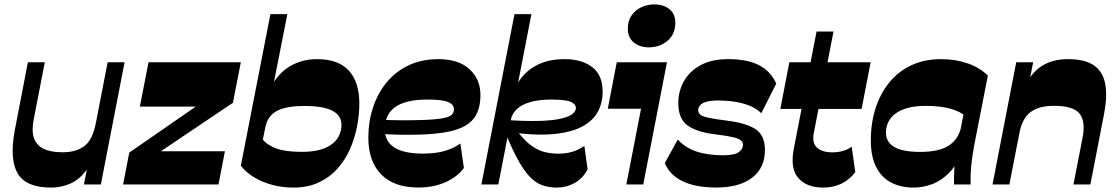

<svg xmlns="http://www.w3.org/2000/svg" viewBox="-20 -836 5067 870"><path d="M211.3 14Q97.5 14 59.9 -50.4Q22.3 -114.7 47.3 -247.5L106.3 -554H183L132.7 -295Q122.7 -244 133.7 -210.9Q144.7 -177.7 177.4 -161.9Q210 -146 263.7 -146Q324.5 -146 362 -174Q399.5 -202 413.8 -276.5L412.5 -173.5Q399 -101 367.8 -60.3Q336.5 -19.5 295.6 -2.8Q254.8 14 211.3 14ZM360.3 0 467.8 -554H544.5L437 0Z M537.7 0 565.7 -144.5 905.8 -379.8 937.8 -353H613.8L653 -554H1071.2L1035.5 -370.3L660.7 -118.2L644.5 -150.5H999.2L970 0Z M1309 14Q1259.7 14 1213.6 1.7Q1167.5 -10.5 1131 -32.9Q1094.5 -55.2 1071.3 -85L1205.3 -772H1282L1213 -421.7L1204.2 -436.2Q1240.7 -505 1294.9 -536.5Q1349 -568 1417.5 -568Q1512.7 -568 1560.5 -516.2Q1608.2 -464.5 1608.2 -367.2Q1608.2 -316 1597.7 -262.2Q1587.2 -208.5 1565.4 -159.3Q1543.5 -110 1508.2 -70.9Q1473 -31.8 1423.6 -8.9Q1374.2 14 1309 14ZM1163.2 -163.5 1162.7 -218.5Q1172.2 -191.5 1216.2 -169.7Q1260.2 -148 1348.7 -148Q1398.7 -148 1433 -158.2Q1467.2 -168.5 1488 -186Q1508.8 -203.5 1518 -225.3Q1527.3 -247 1527.3 -269.5Q1527.3 -313.8 1485.1 -334.8Q1443 -355.8 1361 -355.8Q1276.5 -355.8 1234.6 -333.4Q1192.7 -311 1182.2 -259.5Z M1875.3 13.7Q1765.6 13.7 1707.3 -45.6Q1649 -105 1649 -212.9Q1649 -284.6 1670.1 -348.6Q1691.1 -412.7 1731.6 -462.1Q1772.1 -511.6 1831.1 -539.8Q1890 -568 1966.3 -568Q2058.3 -568 2107.6 -522.3Q2157 -476.6 2157 -405.3Q2157 -345.1 2132.3 -306.9Q2107.6 -268.6 2050.1 -249.4Q1992.6 -230.3 1892.7 -226.4Q1845.7 -225 1796.9 -225.5Q1748.1 -226 1705.1 -229.7V-293.3Q1750 -291.3 1797.5 -291Q1845 -290.7 1888.9 -292.1Q1952.9 -294.1 1984.6 -299.9Q2016.3 -305.6 2026.6 -315.9Q2037 -326.1 2037 -341.1Q2037 -362.1 2011.1 -373.5Q1985.3 -384.9 1917.7 -384.9Q1864.9 -384.9 1827.9 -375.6Q1790.9 -366.3 1767.9 -348.9Q1744.9 -331.6 1734.3 -306.6Q1723.7 -281.6 1723.7 -249.7Q1723.7 -196 1766.5 -168Q1809.3 -140 1896.6 -140Q1953.3 -140 1995 -152Q2036.7 -164 2066.1 -185.9L2082 -74.6Q2051.6 -33.7 1997.7 -10Q1943.9 13.7 1875.3 13.7Z M2269.3 -240.5 2259.7 -293.3Q2356.2 -286.3 2420.4 -288Q2484.5 -289.8 2521.5 -298.4Q2558.5 -307 2574 -319.6Q2589.5 -332.3 2589.5 -346.3Q2589.5 -363.8 2566.8 -374.3Q2544 -384.8 2477 -384.8Q2422 -384.8 2383.3 -373.6Q2344.5 -362.5 2322.6 -342.3Q2300.7 -322 2294.5 -293L2298.5 -391.7Q2312.2 -445.7 2344 -485.2Q2375.7 -524.7 2425.1 -546.7Q2474.5 -568.7 2542 -568Q2618.2 -567.2 2664.5 -531.2Q2710.7 -495.2 2710.7 -420Q2710.7 -367.8 2687.1 -326.4Q2663.5 -285 2611.6 -259.3Q2559.7 -233.5 2475.5 -227.5Q2391.2 -221.5 2269.3 -240.5ZM2502.8 14Q2467.5 14 2436.9 3.2Q2406.3 -7.5 2377.8 -38Q2349.3 -68.5 2318.8 -126.9Q2288.3 -185.2 2253 -280.5L2295.2 -282.8Q2323 -240 2348.5 -212.1Q2374 -184.2 2399.3 -168.4Q2424.5 -152.5 2452.1 -146.1Q2479.8 -139.7 2512 -139.7Q2545.5 -139.7 2574.5 -148.7Q2603.5 -157.7 2628 -174.7L2642.5 -68.5Q2620.7 -27.2 2583.5 -6.6Q2546.2 14 2502.8 14ZM2161.3 0 2311.3 -772H2388L2238 0Z M2920.2 -621.5Q2879 -621.5 2851.9 -643.4Q2824.8 -665.3 2824.8 -706Q2824.8 -741.3 2841.5 -765.6Q2858.2 -790 2885.6 -803Q2913 -816 2944.2 -816Q2986.5 -816 3013.2 -794.6Q3040 -773.2 3040 -733.8Q3040 -680.8 3004.6 -651.1Q2969.2 -621.5 2920.2 -621.5ZM2818 0 2884.7 -343.3H2734L2774.7 -554H3002.2L2894.7 0Z M3226.3 13.7Q3130.4 13.7 3071.5 -15.6Q3012.6 -44.9 2992.6 -97.4L3051.1 -203.9Q3085 -166.9 3134.4 -149.9Q3183.9 -133 3254.7 -132.4Q3308.3 -132.4 3327.5 -146.6Q3346.7 -160.7 3346.7 -180.1Q3346.7 -192.6 3336.3 -200.6Q3325.9 -208.7 3299.1 -214.9Q3272.4 -221.1 3221.3 -227.3Q3138 -237 3095.7 -267.4Q3053.4 -297.7 3053.4 -369.9Q3053.4 -420.6 3077.7 -465.7Q3102 -510.9 3152.3 -539.4Q3202.6 -568 3281.4 -568Q3365.4 -568 3418.8 -540.9Q3472.1 -513.9 3497.4 -457L3429.6 -323Q3398.7 -352.9 3348.2 -366.8Q3297.7 -380.7 3232 -380.7Q3201.3 -380.7 3181.2 -374.9Q3161.1 -369.1 3152.4 -359.1Q3143.7 -349 3143.7 -335.3Q3144.3 -322.9 3154.9 -315.1Q3165.4 -307.3 3194 -301.6Q3222.6 -296 3274.6 -289.3Q3361.9 -278.4 3404 -250.4Q3446.1 -222.4 3446.1 -156.6Q3446.1 -75.7 3388.4 -31Q3330.6 13.7 3226.3 13.7Z M3710.5 14Q3634.5 14 3596.9 -30Q3559.2 -74 3577.5 -165L3680 -693H3756.7L3667.2 -231.7Q3659 -188 3682.1 -166.9Q3705.2 -145.7 3751.7 -145.7Q3776.2 -145.7 3798.1 -151.6Q3820 -157.5 3839.2 -171.5L3855.5 -56.2Q3830.2 -22.2 3793.4 -4.1Q3756.5 14 3710.5 14ZM3516 -342.5 3556.7 -554H3925L3884.2 -342.5Z M4356.8 -307Q4332.8 -330.8 4286.3 -343.5Q4239.8 -356.3 4175.5 -356.3Q4126.5 -356.3 4092.1 -346.6Q4057.8 -337 4036.1 -320.1Q4014.5 -303.3 4004.6 -281.8Q3994.7 -260.3 3994.5 -236.5Q3994.2 -192 4032.4 -169.9Q4070.5 -147.7 4148.7 -147.7Q4237 -147.7 4280.8 -177.5Q4324.5 -207.2 4335.5 -262.5L4339.3 -152.7Q4316.8 -89.3 4280.3 -52.5Q4243.8 -15.8 4202 -0.9Q4160.3 14 4120.3 14Q4062.5 14 4018.9 -8.4Q3975.3 -30.8 3951 -77.3Q3926.8 -123.8 3926 -195.5Q3925.3 -275 3946.6 -343Q3968 -411 4009 -461.6Q4050 -512.2 4109.4 -540.1Q4168.8 -568 4244 -568Q4309.5 -568 4364.6 -548.9Q4419.7 -529.7 4456.2 -493.5ZM4303 0Q4302 -38 4304.8 -78.7Q4307.5 -119.5 4315.3 -161L4381 -498.8L4456.2 -493.5L4394.7 -179Q4385 -127.3 4381 -86.5Q4377 -45.8 4378 0Z M4477.3 0 4584.8 -554H4661.5L4636.2 -424.7L4629.5 -452Q4656 -510.5 4704.4 -539.2Q4752.7 -568 4818.7 -568Q4898.5 -568 4939 -538.2Q4979.5 -508.5 4988.7 -452.2Q4998 -396 4982 -315.7L4920.7 0H4844L4885.3 -211.8Q4899.8 -283.5 4872.6 -320Q4845.5 -356.5 4755 -356.5Q4688.3 -356.5 4650 -328.4Q4611.7 -300.3 4599 -232L4553.7 0Z"/></svg>

Font: Savate ExtraLight
Style: Italic
Weight: 200
Italic angle: -11°
Designer: Max Esnée
Foundry: Plomb Type
Version: Version 2.000